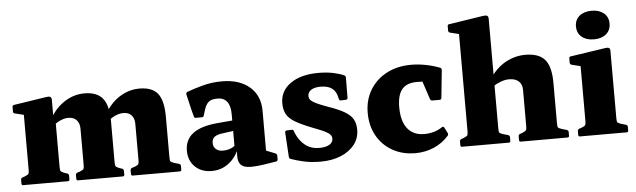

<svg xmlns="http://www.w3.org/2000/svg" viewBox="-49 -948 3789 1144"><g transform="rotate(-5 1846.0 -376.0)"><path d="M705 0Q695 0 695 -10V-32Q695 -42 704 -46L721 -51Q740 -59 743.5 -64.5Q747 -70 747 -88V-306Q747 -338 730 -357Q713 -376 681 -376Q639 -376 592 -340L574 -366Q594 -410 627 -443Q660 -476 701.5 -494.5Q743 -513 789 -513Q866 -513 899 -470.5Q932 -428 932 -332V-91Q932 -70 935.5 -65Q939 -60 956 -54L987 -45Q996 -41 996 -32V-10Q996 0 986 0ZM50 0Q40 0 40 -10V-32Q40 -42 49 -46L64 -51Q83 -59 86.5 -64.5Q90 -70 90 -88V-310H275V-91Q275 -70 278.5 -64.5Q282 -59 299 -52L318 -46Q327 -42 327 -32V-10Q327 0 317 0ZM378 0Q368 0 368 -10V-32Q368 -42 377 -46L393 -51Q412 -59 415.5 -64.5Q419 -70 419 -88V-306Q419 -338 401.5 -357Q384 -376 352 -376Q311 -376 263 -340L246 -366Q275 -431 333.5 -472Q392 -513 460 -513Q536 -513 570 -470Q604 -427 604 -332V-91Q604 -70 607.5 -64.5Q611 -59 628 -52L646 -46Q655 -42 655 -32V-10Q655 0 645 0ZM90 -310V-462L110 -412L37 -430Q27 -432 27 -442V-469Q27 -479 37 -481L232 -511Q249 -514 256.5 -509.5Q264 -505 264 -491V-375L275 -359V-310Z M1177 14Q1115 14 1077 -23Q1039 -60 1039 -119Q1039 -184 1086.5 -221Q1134 -258 1231 -267L1346 -277L1342 -215L1261 -204Q1227 -200 1211.5 -188Q1196 -176 1196 -152Q1196 -129 1211.5 -115Q1227 -101 1252 -101Q1275 -101 1291.5 -106.5Q1308 -112 1318 -119Q1328 -126 1332 -129L1344 -117Q1340 -97 1327 -74.5Q1314 -52 1292.5 -31.5Q1271 -11 1242 1.5Q1213 14 1177 14ZM1324 -314Q1324 -363 1304.5 -388Q1285 -413 1248 -413Q1230 -413 1214.5 -409Q1199 -405 1187 -391Q1175 -377 1166 -347L1158 -320Q1155 -310 1146 -310H1109Q1099 -310 1098 -320Q1088 -355 1080.5 -389Q1073 -423 1065 -455Q1064 -463 1072 -468Q1108 -482 1164.5 -497.5Q1221 -513 1283 -513Q1387 -513 1448 -460.5Q1509 -408 1509 -317V-162H1324ZM1509 -162V-50L1489 -87L1564 -57Q1573 -53 1573 -43V-21Q1573 -11 1563 -9L1508 0Q1446 10 1408 9.5Q1370 9 1352.5 -7.5Q1335 -24 1335 -59V-103L1324 -111V-162Z M1899 -307Q1961 -286 1996.5 -265Q2032 -244 2046.5 -218.5Q2061 -193 2061 -156Q2061 -105 2031.5 -67Q2002 -29 1949.5 -7Q1897 15 1828 15Q1770 15 1725 4.5Q1680 -6 1650 -17Q1641 -21 1641 -30L1632 -177Q1632 -186 1642 -188L1670 -189Q1680 -191 1684 -181L1690 -165Q1710 -119 1744.5 -93Q1779 -67 1827 -67Q1865 -67 1887 -80Q1909 -93 1909 -116Q1909 -129 1900 -139.5Q1891 -150 1867.5 -161.5Q1844 -173 1801 -189Q1734 -215 1696.5 -237Q1659 -259 1644.5 -286Q1630 -313 1630 -351Q1630 -425 1692.5 -469Q1755 -513 1860 -513Q1909 -513 1949 -504.5Q1989 -496 2012 -485Q2021 -481 2021 -471L2020 -350Q2020 -341 2010 -339L1980 -338Q1970 -337 1968 -347L1965 -359Q1958 -393 1934 -411.5Q1910 -430 1865 -430Q1830 -430 1809.5 -417Q1789 -404 1789 -381Q1789 -367 1798 -356.5Q1807 -346 1831 -334.5Q1855 -323 1899 -307Z M2395 14Q2318 14 2258.5 -19.5Q2199 -53 2165.5 -112.5Q2132 -172 2132 -250Q2132 -327 2168 -386.5Q2204 -446 2267.5 -479.5Q2331 -513 2415 -513Q2457 -513 2501 -504.5Q2545 -496 2587 -480Q2595 -474 2594 -466L2577 -300Q2575 -290 2566 -290H2522Q2513 -290 2509 -299L2466 -429L2521 -400Q2505 -404 2484 -406Q2463 -408 2440 -408Q2379 -408 2350.5 -374Q2322 -340 2322 -266Q2322 -211 2337.5 -173Q2353 -135 2383 -115Q2413 -95 2456 -95Q2487 -95 2514 -102.5Q2541 -110 2566 -127Q2574 -132 2579 -123L2596 -90Q2601 -82 2595 -73Q2558 -31 2506 -8.5Q2454 14 2395 14Z M2715 0V-565H2899V0ZM3066 -306Q3066 -339 3046 -357.5Q3026 -376 2988 -376Q2965 -376 2939 -366.5Q2913 -357 2888 -340L2870 -366Q2891 -409 2925.5 -442.5Q2960 -476 3004.5 -494.5Q3049 -513 3096 -513Q3179 -513 3214.5 -470.5Q3250 -428 3250 -332V0H3066ZM2674 0Q2665 0 2665 -10V-32Q2665 -42 2674 -46L2688 -51Q2707 -59 2711 -64.5Q2715 -70 2715 -88V-180H2899V-91Q2899 -70 2902.5 -65Q2906 -60 2924 -54L2955 -45Q2964 -41 2964 -32V-10Q2964 0 2954 0ZM2715 -564V-716L2734 -666L2661 -684Q2652 -687 2652 -697V-723Q2652 -734 2662 -734L2868 -766Q2885 -768 2892 -764Q2899 -760 2899 -745V-564ZM3025 0Q3016 0 3016 -10V-32Q3016 -42 3025 -46L3040 -51Q3058 -59 3062 -64.5Q3066 -70 3066 -88V-180H3250V-91Q3250 -70 3253.5 -65Q3257 -60 3275 -54L3306 -45Q3315 -41 3315 -32V-10Q3315 0 3305 0Z M3420 0V-310H3605V0ZM3380 0Q3370 0 3370 -10V-32Q3370 -42 3379 -46L3394 -51Q3413 -59 3416.5 -64.5Q3420 -70 3420 -88V-180H3605V-91Q3605 -70 3608.5 -65Q3612 -60 3629 -54L3660 -45Q3669 -41 3669 -32V-10Q3669 0 3659 0ZM3420 -310V-462L3440 -412L3367 -430Q3357 -433 3357 -443V-469Q3357 -480 3367 -480L3573 -511Q3590 -514 3597.5 -510Q3605 -506 3605 -491V-310ZM3514 -569Q3468 -569 3440.5 -592Q3413 -615 3413 -655Q3413 -694 3440.5 -717Q3468 -740 3514 -740Q3559 -740 3586.5 -717Q3614 -694 3614 -655Q3614 -615 3586.5 -592Q3559 -569 3514 -569Z"/></g></svg>

Font: Hahmlet ExtraBold
Style: Regular
Weight: 800
Designer: Minjoo Ham & Mark Frömberg
Foundry: hypertype
Version: Version 1.002